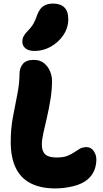

<svg xmlns="http://www.w3.org/2000/svg" viewBox="-20 -1045 576 1074"><path d="M290 9Q207 9 151 -20Q95 -49 67.5 -107Q40 -165 40 -251Q40 -325 52.5 -391.5Q65 -458 77 -518Q89 -578 89 -629Q89 -664 107.5 -687Q126 -710 169 -710Q204 -710 226.5 -691.5Q249 -673 260 -646Q271 -619 271 -594Q271 -543 262.5 -490Q254 -437 242.5 -388Q231 -339 222.5 -300Q214 -261 214 -237Q214 -199 233 -181.5Q252 -164 297 -164Q334 -164 356.5 -173Q379 -182 395 -193Q411 -204 426.5 -213Q442 -222 465 -222Q489 -222 504 -200.5Q519 -179 519 -153Q519 -122 508 -93.5Q497 -65 471 -42Q439 -15 388 -3Q337 9 290 9ZM174 -760Q140 -760 122.5 -774.5Q105 -789 105 -812Q105 -829 112.5 -843Q120 -857 135 -872Q156 -893 167.5 -913.5Q179 -934 189 -964Q203 -999 224.5 -1012Q246 -1025 277 -1025Q318 -1025 340 -1003.5Q362 -982 362 -938Q362 -890 335 -849.5Q308 -809 265 -784.5Q222 -760 174 -760Z"/></svg>

Font: Shantell Sans ExtraBold
Style: Regular
Weight: 800
Designer: Stephen Nixon, Anya Danilova, Shantell Martin
Foundry: Arrow Type
Version: Version 1.011;[c5ecc13dd]